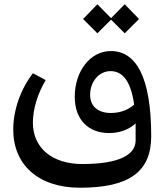

<svg xmlns="http://www.w3.org/2000/svg" viewBox="-20 -639 778 899"><path d="M355 240C585 240 688 165 688 -1C688 -283 615 -400 499 -400C402 -400 330 -305 330 -186C330 -78 394 -16 491 -16C540 -16 583 -32 615 -61V-37V19C615 85 540 129 365 129C223 129 134 52 134 -64C134 -130 157 -202 194 -264L134 -296C75 -219 42 -122 42 -32C42 131 158 240 355 240ZM369 -550 436 -483 500 -547 564 -483 631 -550 564 -619 500 -554 436 -619ZM402 -195C402 -254 441 -306 498 -306C557 -306 594 -253 608 -149C582 -126 545 -110 499 -110C438 -110 402 -142 402 -195Z"/></svg>

Font: Wafeq Medium
Style: Regular
Weight: 500
Designer: Rasmus Andersson & Azza Alameddine
Foundry: Google & TypeTogether
Version: Version 3.000;January 28, 2025;FontCreator 15.0.0.3014 64-bi